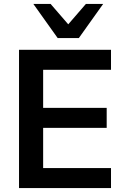

<svg xmlns="http://www.w3.org/2000/svg" viewBox="-20 -959 637 979"><path d="M77 0V-705H546V-603H200V-409H524V-307H200V-102H546V0ZM274 -765 150 -939H238L328 -835L418 -939H506L382 -765Z"/></svg>

Font: Nunito Sans
Style: Bold
Weight: 700
Designer: Vernon Adams
Foundry: Vernon Adams
Version: Version 3.101; ttfautohint (v1.8.4.7-5d5b);gftools[0.9.27]